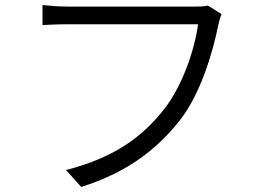

<svg xmlns="http://www.w3.org/2000/svg" viewBox="-20 -721 1040 759"><path d="M856 -665 802 -699C785 -695 767 -695 753 -695C709 -695 298 -695 245 -695C212 -695 175 -698 148 -701V-622C173 -623 205 -625 244 -625C298 -625 706 -625 763 -625C750 -527 702 -383 630 -291C546 -183 434 -98 241 -49L301 18C485 -40 602 -132 693 -248C772 -350 821 -512 842 -618C846 -637 850 -651 856 -665Z"/></svg>

Font: Noto Sans CJK HK DemiLight
Style: Regular
Weight: 350
Designer: Ryoko NISHIZUKA 西塚涼子 (kana, bopomofo & ideographs); Paul D. Hunt (Latin, Greek & Cyrillic); Sandoll Communications 산돌커뮤니
Foundry: Adobe
Version: Version 2.004;hotconv 1.0.118;makeotfexe 2.5.65603